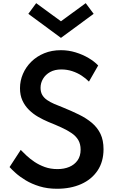

<svg xmlns="http://www.w3.org/2000/svg" viewBox="-20 -1150 722 1186"><path d="M332 16Q272.5 16 224 1Q175.5 -14 138.8 -36.2Q102 -58.5 77 -81Q52 -103.5 39 -118L108 -224Q122 -209.5 143.2 -189.5Q164.5 -169.5 193 -150.2Q221.5 -131 257 -118.2Q292.5 -105.5 335.5 -105.5Q376 -105.5 408 -119Q440 -132.5 459 -159.2Q478 -186 478 -225.5Q478 -260 463.8 -284.5Q449.5 -309 423 -327.2Q396.5 -345.5 360 -362.2Q323.5 -379 278.5 -397Q246.5 -410.5 215.2 -428.5Q184 -446.5 158.8 -471.5Q133.5 -496.5 118.5 -529.2Q103.5 -562 103.5 -605Q103.5 -651.5 121.8 -693.8Q140 -736 173.5 -769Q207 -802 253.2 -821Q299.5 -840 356.5 -840Q403 -840 447 -826.5Q491 -813 527.2 -791.5Q563.5 -770 586.5 -745.5L529.5 -646Q510.5 -665.5 484.2 -682.8Q458 -700 426 -710.5Q394 -721 359 -721Q318 -721 289.5 -705Q261 -689 245.8 -663.2Q230.5 -637.5 230.5 -607.5Q230.5 -581.5 241.2 -563.2Q252 -545 271 -532Q290 -519 314.8 -508.2Q339.5 -497.5 367 -487Q421.5 -465 467.8 -442.2Q514 -419.5 548 -390.8Q582 -362 600.8 -322.8Q619.5 -283.5 619.5 -228.5Q619.5 -151.5 582.8 -96.5Q546 -41.5 481.2 -12.8Q416.5 16 332 16ZM356.5 -916 155 -1064.5 203.5 -1130.5 356.5 -1018.5 509.5 -1130.5 558.5 -1064.5Z"/></svg>

Font: Spartan Thin SemiBold
Style: Regular
Weight: 600
Version: Version 1.004